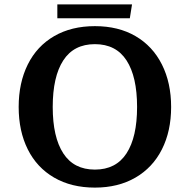

<svg xmlns="http://www.w3.org/2000/svg" viewBox="-20 -839 865 874"><path d="M65 -352Q65 -462 106.5 -545.5Q148 -629 226.5 -674.5Q305 -720 412 -720Q519 -720 597 -674.5Q675 -629 717 -545.5Q759 -462 759 -352Q759 -242 717 -159Q675 -76 596.5 -30.5Q518 15 412 15Q305 15 226.5 -30.5Q148 -76 106.5 -159Q65 -242 65 -352ZM604 -352Q604 -490 556 -564Q508 -638 412 -638Q316 -638 268 -564Q220 -490 220 -352Q220 -215 268 -141Q316 -67 412 -67Q508 -67 556 -141Q604 -215 604 -352ZM241 -819H581L571 -756H241Z"/></svg>

Font: Andada Pro ExtraBold
Style: Regular
Weight: 800
Designer: Carolina Giovagnoli
Foundry: Huerta Tipografica
Version: Version 3.005; ttfautohint (v1.8.4)